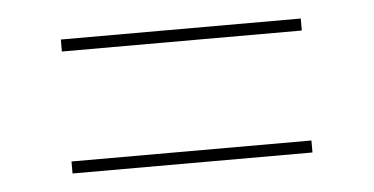

<svg xmlns="http://www.w3.org/2000/svg" viewBox="-29 -438 559 287"><g transform="rotate(-5 250.0 -294.5)"><path d="M70 -377V-395H430V-377ZM70 -194V-212H430V-194Z"/></g></svg>

Font: DM Sans 18pt Thin
Style: Regular
Weight: 250
Designer: Colophon Foundry, Jonny Pinhorn
Foundry: Colophon Foundry
Version: Version 4.004;gftools[0.9.30]